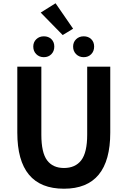

<svg xmlns="http://www.w3.org/2000/svg" viewBox="-20 -1152 787 1186"><path d="M375 13.7Q86.9 13.7 86.9 -333V-740.2H235.4V-320.3Q235.4 -209 271 -161.6Q306.6 -114.3 375 -114.3Q445.3 -114.3 481.9 -162.1Q518.6 -210 518.6 -320.3V-740.2H661.1V-333Q661.1 13.7 375 13.7ZM431.6 -974.6 367.2 -935.5 231.4 -1074.2 323.2 -1131.8ZM185.5 -864.3Q185.5 -891.6 204.1 -909.7Q222.7 -927.7 251 -927.7Q279.3 -927.7 297.4 -910.2Q315.4 -892.6 315.4 -864.3Q315.4 -835.9 297.4 -817.4Q279.3 -798.8 251 -798.8Q222.7 -798.8 204.1 -817.4Q185.5 -835.9 185.5 -864.3ZM431.6 -864.3Q431.6 -891.6 450.2 -909.7Q468.8 -927.7 497.1 -927.7Q525.4 -927.7 543.5 -910.2Q561.5 -892.6 561.5 -864.3Q561.5 -835.9 543.5 -817.4Q525.4 -798.8 497.1 -798.8Q468.8 -798.8 450.2 -817.4Q431.6 -835.9 431.6 -864.3Z"/></svg>

Font: Gen Shin Gothic Bold
Style: Bold
Weight: 700
Designer: [Source Han Sans]
Ryoko NISHIZUKA  (kana & ideographs); Paul D. Hunt (Latin, Greek & Cyrillic); Wenlong ZHANG  (bopomofo
Version: Version 1.002.20150607